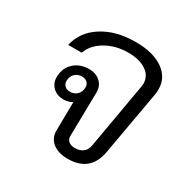

<svg xmlns="http://www.w3.org/2000/svg" viewBox="-139 -711 830 846"><g transform="rotate(30 275.5 -288.0)"><path d="M208 -76 210 -219Q202 -214 190 -210.5Q178 -207 166 -207Q133 -207 112 -227Q91 -247 91 -277Q91 -323 121 -351.5Q151 -380 199 -380Q233 -380 255 -360Q277 -340 277 -308L273 -83Q273 -66 284.5 -56.5Q296 -47 316 -47Q341 -47 357 -59Q373 -71 377 -94L435 -426Q437 -438 437 -443Q437 -482 403.5 -505.5Q370 -529 311 -529Q248 -529 198.5 -500.5Q149 -472 133 -426H64Q81 -500 149 -543Q217 -586 317 -586Q405 -586 456 -550.5Q507 -515 507 -455Q507 -438 505 -429L447 -102Q427 10 313 10Q264 10 235.5 -13Q207 -36 208 -76ZM224 -303Q224 -317 214 -326.5Q204 -336 188 -336Q166 -336 151.5 -322Q137 -308 137 -285Q137 -270 147 -260.5Q157 -251 173 -251Q196 -251 210 -265.5Q224 -280 224 -303Z"/></g></svg>

Font: Sarabun Light
Style: Italic
Weight: 300
Italic angle: -10°
Designer: Suppakit Chalermlarp | Katatrad Co.,Ltd.
Foundry: Cadson Demak Co.,Ltd.
Version: Version 1.000; ttfautohint (v1.6)